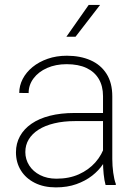

<svg xmlns="http://www.w3.org/2000/svg" viewBox="-20 -770 571 799"><path d="M408.7 -97.2V-370.1Q408.7 -411.6 391.1 -441.4Q373.5 -471.2 339.8 -487.1Q306.2 -502.9 257.3 -502.9Q211.9 -502.9 176 -487.1Q140.1 -471.2 119.6 -443.8Q99.1 -416.5 99.1 -382.8L60.1 -383.3Q60.1 -413.6 74.5 -441.4Q88.9 -469.2 115.5 -491Q142.1 -512.7 178.5 -525.4Q214.8 -538.1 258.3 -538.1Q314 -538.1 356.7 -519.3Q399.4 -500.5 423.3 -462.9Q447.3 -425.3 447.3 -369.1V-108.4Q447.3 -80.1 451.2 -51.3Q455.1 -22.5 461.9 -4.9V0H419.4Q414.1 -18.6 411.4 -45.4Q408.7 -72.3 408.7 -97.2ZM421.4 -299.8 422.4 -266.1H293.5Q244.6 -266.1 206.1 -256.8Q167.5 -247.6 140.6 -230.5Q113.8 -213.4 99.6 -189.9Q85.4 -166.5 85.4 -137.2Q85.4 -106.9 101.6 -81.5Q117.7 -56.2 147 -41.3Q176.3 -26.4 214.8 -26.4Q267.6 -26.4 308.3 -44.7Q349.1 -63 377 -94.5Q404.8 -126 417.5 -167.5L434.6 -139.2Q426.3 -113.3 408.7 -86.9Q391.1 -60.5 363.3 -38.8Q335.4 -17.1 297.9 -3.7Q260.3 9.8 212.4 9.8Q162.1 9.8 124.8 -9Q87.4 -27.8 66.9 -60.8Q46.4 -93.8 46.4 -136.2Q46.4 -172.9 63 -203.1Q79.6 -233.4 111.1 -255.1Q142.6 -276.9 187.7 -288.3Q232.9 -299.8 289.6 -299.8ZM256.3 -617.2 349.1 -749.5H396.5L294.4 -617.2Z"/></svg>

Font: Roboto ExtraLight
Style: Regular
Weight: 250
Designer: Christian Robertson
Foundry: Google
Version: Version 3.009; 2024